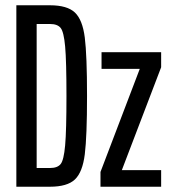

<svg xmlns="http://www.w3.org/2000/svg" viewBox="-20 -708 651 728"><path d="M42 -688H169Q235 -688 264 -660.5Q293 -633 301.5 -565.5Q310 -498 310 -344Q310 -191 301.5 -123Q293 -55 264 -27.5Q235 0 169 0H42ZM232 -344Q232 -476 227 -531.5Q222 -587 210 -602Q198 -617 170 -617H119V-71H170Q198 -71 210 -86Q222 -101 227 -157Q232 -213 232 -344ZM361 0V-56L510 -447H365V-510H591V-453L442 -63H591V0Z"/></svg>

Font: Saira Ultra Condensed Medium
Style: Regular
Weight: 500
Width: 1
Designer: Hector Gatti with collaboration of the Omnibus-Type team
Foundry: Omnibus-Type
Version: Version 1.001; ttfautohint (v1.8)